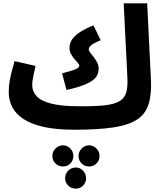

<svg xmlns="http://www.w3.org/2000/svg" viewBox="-20 -752 971 1144"><path d="M424 21 450 -119Q545 -118 603.5 -124.5Q662 -131 692.5 -149.5Q723 -168 732.5 -202.5Q742 -237 739 -291L717 -732H857L879 -284Q884 -193 866 -133.5Q848 -74 798 -40.5Q748 -7 657 7Q566 21 424 21ZM376 -216 350 -315Q385 -324 407.5 -331Q430 -338 441 -345Q452 -352 452 -359Q452 -368 443 -378Q434 -388 423 -401Q412 -414 403 -430Q394 -446 394 -467Q394 -492 408 -514.5Q422 -537 453.5 -558.5Q485 -580 537 -601L580 -512Q538 -495 523.5 -482.5Q509 -470 509 -459Q509 -450 518 -438Q527 -426 538.5 -411.5Q550 -397 559 -379.5Q568 -362 568 -342Q568 -326 561.5 -309Q555 -292 535.5 -276Q516 -260 478 -245Q440 -230 376 -216ZM424 21Q316 21 241.5 4.5Q167 -12 120.5 -42.5Q74 -73 53 -114Q32 -155 32 -204Q32 -236 37.5 -268.5Q43 -301 51.5 -332Q60 -363 67 -388L192 -359Q188 -341 183 -320Q178 -299 175 -279.5Q172 -260 172 -244Q172 -207 198.5 -178.5Q225 -150 286 -134.5Q347 -119 450 -119L470 -11ZM431 372Q405 372 386.5 354Q368 336 368 310Q368 284 386.5 265Q405 246 431 246Q457 246 475 265Q493 284 493 310Q493 336 475 354Q457 372 431 372ZM355 240Q329 240 310.5 222Q292 204 292 178Q292 152 310.5 133Q329 114 355 114Q381 114 399 133Q417 152 417 178Q417 204 399 222Q381 240 355 240ZM511 240Q485 240 466.5 222Q448 204 448 178Q448 152 466.5 133Q485 114 511 114Q537 114 555 133Q573 152 573 178Q573 204 555 222Q537 240 511 240Z"/></svg>

Font: Noto Sans
Style: Bold
Weight: 700
Designer: Monotype Design Team
Foundry: Monotype Imaging Inc.
Version: Version 2.000;GOOG;noto-source:20170915:90ef993387c0; ttfaut